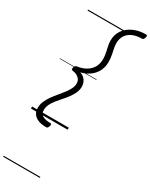

<svg xmlns="http://www.w3.org/2000/svg" viewBox="-376 -1123 1310 1672"><g transform="rotate(30 279.0 -287.5)"><path d="M545 -1060Q557 -1060 558 -1052Q559 -1044 556 -1035Q552 -1021 547 -1015.5Q542 -1010 532 -1010Q481 -1010 442 -993.5Q403 -977 381 -944Q359 -911 359 -863Q359 -847 361.5 -831.5Q364 -816 367.5 -800.5Q371 -785 374.5 -767.5Q378 -750 380.5 -730Q383 -710 383 -685Q383 -639 363.5 -599Q344 -559 306 -530Q268 -501 214 -487Q239 -480 255.5 -464.5Q272 -449 280.5 -429Q289 -409 289 -387Q289 -353 275.5 -323Q262 -293 241 -264.5Q220 -236 196 -209.5Q172 -183 150.5 -156Q129 -129 116 -101.5Q103 -74 103 -44Q103 -7 130.5 9Q158 25 208 25Q219 25 220.5 32.5Q222 40 219 50Q214 64 209.5 69.5Q205 75 195 75Q149 75 116 62.5Q83 50 65.5 25Q48 0 48 -36Q48 -70 61.5 -101.5Q75 -133 96.5 -163Q118 -193 142 -221.5Q166 -250 187.5 -278Q209 -306 222.5 -333Q236 -360 236 -388Q236 -409 226 -425Q216 -441 197 -452Q178 -463 149 -467Q141 -469 138 -474Q135 -479 139 -492Q143 -506 148.5 -511Q154 -516 163 -517Q216 -525 253 -547.5Q290 -570 309.5 -605Q329 -640 329 -685Q329 -708 326 -726Q323 -744 320 -760.5Q317 -777 313 -792.5Q309 -808 306.5 -825Q304 -842 304 -862Q304 -921 335.5 -965.5Q367 -1010 421.5 -1035Q476 -1060 545 -1060ZM0 475H369V485H0ZM0 -20H369V0H0ZM0 -505H369V-500H0ZM0 -995H369V-985H0Z"/></g></svg>

Font: Playwrite CZ Guides
Style: Regular
Weight: 400
Designer: Veronika Burian, José Scaglione
Foundry: TypeTogether
Version: Version 1.003